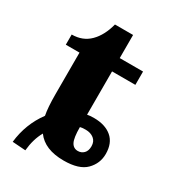

<svg xmlns="http://www.w3.org/2000/svg" viewBox="-178 -751 797 899"><g transform="rotate(30 221.0 -301.0)"><path d="M34 54Q45 -47 104 -127Q96 -168 96 -238V-464H22V-519Q81 -519 119 -557Q157 -595 174 -661H272V-536H398V-464H272V-230Q286 -233 308 -233Q369 -233 404.5 -203Q440 -173 440 -114Q440 -63 403.5 -26Q367 11 284 11Q181 11 137 -50Q111 -4 105 59ZM364 -112Q364 -138 346.5 -152Q329 -166 302 -166Q281 -166 272 -163Q272 -105 283.5 -83Q295 -61 319 -61Q338 -61 351 -74Q364 -87 364 -112Z"/></g></svg>

Font: Noto Serif ExtraBold
Style: Regular
Weight: 800
Designer: Monotype Design Team
Foundry: Monotype Imaging Inc.
Version: Version 1.001